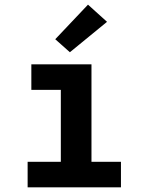

<svg xmlns="http://www.w3.org/2000/svg" viewBox="-20 -807 640 827"><path d="M99 0V-110H242V-420H115V-530H374V-110H501V0ZM281 -582 218 -638 359 -787 441 -713Z"/></svg>

Font: Iosevka Slab XBdEx
Style: Regular
Weight: 800
Width: 7
Monospace: yes
Designer: Belleve Invis
Foundry: Belleve Invis
Version: Version 11.1.0; ttfautohint (v1.8.3)